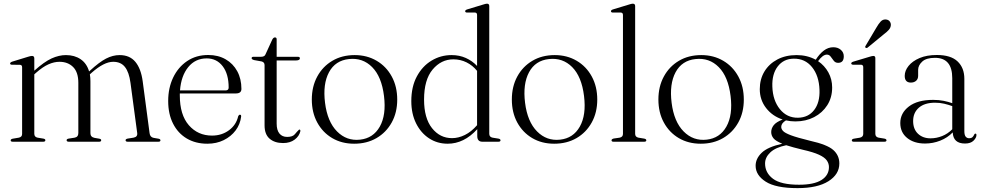

<svg xmlns="http://www.w3.org/2000/svg" viewBox="-20 -750 5210 1016"><path d="M161.5 -441V-375.5V-376Q214 -423 253 -440.8Q292 -458.5 329 -458.5Q374.5 -458.5 406.8 -436.5Q439 -414.5 451.5 -372L456 -376Q505.5 -421.5 541.2 -440Q577 -458.5 613 -458.5Q666.5 -458.5 696.2 -422.8Q726 -387 735 -320.5L771.5 -45.5Q774 -24 793 -20.5L819 -16Q829 -14 829 -7.5Q829 0 818 0H656Q644.5 0 644.5 -8Q644.5 -14 655 -16.5L686.5 -21.5Q709 -25.5 706 -46.5L670.5 -311.5Q663 -368 641.2 -395.5Q619.5 -423 579 -423Q530.5 -423 465.5 -365.5L455.5 -356.5Q458.5 -339.5 458.5 -320.5V-45Q458.5 -25 480 -20.5L506 -16Q515.5 -14 515.5 -8Q515.5 0 504.5 0H344.5Q332.5 0 332.5 -8Q332.5 -14.5 343 -16.5L375 -21.5Q394.5 -25 394.5 -46V-311.5Q394.5 -368 366.8 -395.5Q339 -423 294.5 -423Q266.5 -423 236.2 -409.5Q206 -396 171 -365L161.5 -356.5V-42Q161.5 -25 179 -21.5L209.5 -16.5Q220 -14.5 220 -8Q220 0 208.5 0H47.5Q36.5 0 36.5 -7.5Q36.5 -13.5 47 -16L79.5 -21.5Q97 -25 97 -41V-394Q97 -406.5 86 -407L42.5 -407.5Q33.5 -408 33.5 -414Q33.5 -419.5 43.5 -423.5L128 -449.5Q142 -454 149.5 -454Q161.5 -454 161.5 -441Z M1257.5 -279.5Q1257.5 -255.5 1228 -255.5H931.5Q931.5 -250 931.5 -245Q931.5 -142.5 979.2 -87.5Q1027 -32.5 1102 -32.5Q1153.5 -32.5 1191.8 -60.8Q1230 -89 1240.5 -135Q1244 -143 1249.5 -143Q1257 -143 1256 -133Q1251 -92 1226.8 -59.8Q1202.5 -27.5 1164 -8.5Q1125.5 10.5 1077.5 10.5Q1015 10.5 968.2 -17.2Q921.5 -45 895.8 -95.8Q870 -146.5 870 -215.5Q870 -284.5 896.2 -339.5Q922.5 -394.5 970.2 -426.8Q1018 -459 1082 -459Q1134.5 -459 1174 -436.2Q1213.5 -413.5 1235.5 -373Q1257.5 -332.5 1257.5 -279.5ZM1074 -441Q1013.5 -441 976 -394.8Q938.5 -348.5 932.5 -271.5H1173.5Q1190 -271.5 1190 -286.5Q1190 -358.5 1158.2 -399.8Q1126.5 -441 1074 -441Z M1364 -425 1325 -432Q1311.5 -435.5 1311.5 -442Q1311.5 -449.5 1321 -449.5H1361Q1380.5 -449.5 1385 -462.5L1420.5 -540Q1426.5 -552 1435 -552Q1444 -552 1444 -542V-449.5H1556Q1567 -449.5 1567 -441.5Q1567 -430 1545 -430H1444V-96Q1444 -61 1458.8 -43.2Q1473.5 -25.5 1499.5 -25.5Q1528.5 -25.5 1540 -39.5Q1551.5 -53.5 1562.5 -64Q1570 -66 1569.5 -56Q1563.5 -29.5 1539.2 -11.2Q1515 7 1478 7Q1433.5 7 1406.8 -16Q1380 -39 1380 -86.5V-405.5Q1380 -421 1364 -425Z M1857 -458.5Q1922 -458.5 1973 -428.5Q2024 -398.5 2053 -345.2Q2082 -292 2082 -223Q2082 -154.5 2052.8 -101.8Q2023.5 -49 1972.2 -19.2Q1921 10.5 1854 10.5Q1788.5 10.5 1738 -19.2Q1687.5 -49 1658.8 -101.8Q1630 -154.5 1630 -223.5Q1630 -292 1658.8 -345Q1687.5 -398 1738.5 -428.2Q1789.5 -458.5 1857 -458.5ZM1885.5 -11Q1955 -18.5 1989.8 -80Q2024.5 -141.5 2012 -242Q1999.5 -344.5 1949.2 -395Q1899 -445.5 1826.5 -437.5Q1754.5 -430 1721 -367.8Q1687.5 -305.5 1700 -206Q1712.5 -106 1763.5 -54.5Q1814.5 -3 1885.5 -11Z M2156.5 -215Q2156.5 -291 2185.8 -345.5Q2215 -400 2263.5 -429.2Q2312 -458.5 2369.5 -458.5Q2411 -458.5 2445 -443.2Q2479 -428 2504.5 -401V-670.5Q2504.5 -683 2494 -683.5H2450.5Q2441.5 -684.5 2441.5 -690.5Q2441.5 -696.5 2451.5 -700L2535.5 -725.5Q2550.5 -730.5 2557 -730.5Q2569 -730.5 2569 -718V-42Q2569 -25 2586.5 -21.5L2617.5 -16.5Q2628.5 -14.5 2628.5 -7.5Q2628.5 0 2617 0H2533Q2505.5 0 2505.5 -30V-66.5Q2435.5 10.5 2349 10.5Q2294 10.5 2250.5 -18Q2207 -46.5 2181.8 -97.2Q2156.5 -148 2156.5 -215ZM2224 -223Q2224 -125 2266 -72Q2308 -19 2372 -19Q2406 -19 2440 -35.8Q2474 -52.5 2504.5 -87.5V-375Q2481 -404 2448.8 -420Q2416.5 -436 2379 -436Q2314.5 -436 2269.2 -382Q2224 -328 2224 -223Z M2915.5 -458.5Q2980.5 -458.5 3031.5 -428.5Q3082.5 -398.5 3111.5 -345.2Q3140.5 -292 3140.5 -223Q3140.5 -154.5 3111.2 -101.8Q3082 -49 3030.8 -19.2Q2979.5 10.5 2912.5 10.5Q2847 10.5 2796.5 -19.2Q2746 -49 2717.2 -101.8Q2688.5 -154.5 2688.5 -223.5Q2688.5 -292 2717.2 -345Q2746 -398 2797 -428.2Q2848 -458.5 2915.5 -458.5ZM2944 -11Q3013.5 -18.5 3048.2 -80Q3083 -141.5 3070.5 -242Q3058 -344.5 3007.8 -395Q2957.5 -445.5 2885 -437.5Q2813 -430 2779.5 -367.8Q2746 -305.5 2758.5 -206Q2771 -106 2822 -54.5Q2873 -3 2944 -11Z M3341 -718V-42Q3341 -25 3358.5 -21.5L3389 -16.5Q3400 -14.5 3400 -7.5Q3400 0 3388.5 0H3226.5Q3216 0 3216 -7.5Q3216 -14 3227.5 -17L3259 -21.5Q3276.5 -25 3276.5 -41.5V-670.5Q3276.5 -683 3265.5 -683.5H3222Q3213 -684.5 3213 -690.5Q3213 -696.5 3223 -700L3307 -725.5Q3321.5 -730.5 3328.5 -730.5Q3341 -730.5 3341 -718Z M3691 -458.5Q3756 -458.5 3807 -428.5Q3858 -398.5 3887 -345.2Q3916 -292 3916 -223Q3916 -154.5 3886.8 -101.8Q3857.5 -49 3806.2 -19.2Q3755 10.5 3688 10.5Q3622.5 10.5 3572 -19.2Q3521.5 -49 3492.8 -101.8Q3464 -154.5 3464 -223.5Q3464 -292 3492.8 -345Q3521.5 -398 3572.5 -428.2Q3623.5 -458.5 3691 -458.5ZM3719.5 -11Q3789 -18.5 3823.8 -80Q3858.5 -141.5 3846 -242Q3833.5 -344.5 3783.2 -395Q3733 -445.5 3660.5 -437.5Q3588.5 -430 3555 -367.8Q3521.5 -305.5 3534 -206Q3546.5 -106 3597.5 -54.5Q3648.5 -3 3719.5 -11Z M4267 -5Q4357 15 4389.2 43.5Q4421.5 72 4421.5 115Q4421.5 172.5 4363.8 209Q4306 245.5 4200.5 245.5Q4085 245.5 4031.8 211.2Q3978.5 177 3978.5 127Q3978.5 89.5 4010.5 58.5Q4042.5 27.5 4119.5 10.5Q4085 -3.5 4073 -18.2Q4061 -33 4061 -51Q4061 -70.5 4074.2 -87.5Q4087.5 -104.5 4121.5 -117.5Q4067 -135.5 4033.8 -178.5Q4000.5 -221.5 4000.5 -278Q4000.5 -331 4025.2 -371.8Q4050 -412.5 4093.8 -435.5Q4137.5 -458.5 4195.5 -458.5Q4251.5 -458.5 4296.5 -434L4297 -434.5Q4316.5 -465 4339.5 -482.5Q4362.5 -500 4389.5 -500Q4413.5 -500 4429.2 -486.5Q4445 -473 4445 -452Q4445 -417.5 4415 -417.5Q4400.5 -417.5 4392 -428.5Q4383.5 -439.5 4375.8 -450.2Q4368 -461 4355.5 -461Q4334 -461 4309 -426.5Q4343.5 -403 4363.5 -366.8Q4383.5 -330.5 4383.5 -287Q4383.5 -234 4357.8 -193.5Q4332 -153 4288 -130.2Q4244 -107.5 4189 -107.5Q4163 -107.5 4139 -113Q4114 -98 4114 -78.5Q4114 -67.5 4123.5 -57Q4133 -46.5 4165.2 -34.2Q4197.5 -22 4267 -5ZM4180 -439.5Q4126.5 -439 4095.5 -398.5Q4064.5 -358 4067 -291.5Q4069.5 -218.5 4107 -172.2Q4144.5 -126 4203 -127Q4257.5 -128 4288.2 -167.8Q4319 -207.5 4316.5 -274.5Q4314 -349 4277 -394.8Q4240 -440.5 4180 -439.5ZM4028.5 115Q4028.5 164.5 4070.5 196Q4112.5 227.5 4208.5 227.5Q4287.5 227.5 4327 202.5Q4366.5 177.5 4366.5 134Q4366.5 115 4355 98.8Q4343.5 82.5 4313.8 68.8Q4284 55 4228.5 42.5Q4174.5 29.5 4140.5 18.5Q4084.5 30 4056.5 56.2Q4028.5 82.5 4028.5 115Z M4612 -442.5V-42Q4612 -25 4629.5 -21.5L4660 -16.5Q4671 -14.5 4671 -7.5Q4671 0 4659.5 0H4498Q4487.5 0 4487.5 -7.5Q4487.5 -13.5 4497.5 -16L4530.5 -21.5Q4548 -25.5 4548 -41.5V-394.5Q4548 -406.5 4537 -407.5H4493.5Q4484.5 -408.5 4484.5 -414.5Q4484.5 -420 4494.5 -423.5L4581 -449.5Q4595 -454 4601.5 -454Q4612 -454 4612 -442.5ZM4617 -603Q4629 -624 4640.2 -636Q4651.5 -648 4667 -647Q4681 -646 4688 -636.8Q4695 -627.5 4694 -616.5Q4693 -603 4683.2 -592Q4673.5 -581 4658 -569.5L4571 -498Q4564.5 -494 4560 -498Q4556 -501 4561 -508.5Z M4744 -99Q4744 -151.5 4789.5 -186.5Q4835 -221.5 4918 -221.5Q4948.5 -221.5 4973.2 -216.5Q4998 -211.5 5019 -204V-336.5Q5019 -444 4927.5 -444Q4881.5 -444 4860 -424Q4838.5 -404 4838.5 -380.5V-349Q4838.5 -332 4827.8 -322.5Q4817 -313 4800 -313Q4767.5 -313 4767.5 -348.5Q4767.5 -376 4787.8 -401.2Q4808 -426.5 4846 -442.8Q4884 -459 4937.5 -459Q5011.5 -459 5047.2 -425Q5083 -391 5083 -333V-56.5Q5083 -35.5 5090 -27Q5097 -18.5 5108 -18.5Q5120 -18.5 5126 -24.2Q5132 -30 5135 -37.5Q5137.5 -43 5141.5 -43Q5147 -43 5147 -35.5Q5147 -21 5131.8 -5.8Q5116.5 9.5 5086.5 9.5Q5024 9.5 5021.5 -49.5Q4994 -21 4955.5 -5.8Q4917 9.5 4875 9.5Q4816.5 9.5 4780.2 -20Q4744 -49.5 4744 -99ZM4812 -109.5Q4812 -66.5 4837.8 -42.2Q4863.5 -18 4904 -18Q4935.5 -18 4965.5 -30Q4995.5 -42 5019 -66V-188.5Q4998.5 -196 4976.2 -201.2Q4954 -206.5 4928 -206.5Q4872.5 -206.5 4842.2 -180Q4812 -153.5 4812 -109.5Z"/></svg>

Font: Fraunces 72pt Light
Style: Regular
Weight: 300
Version: Version 1.000;[0bf87f6ff]